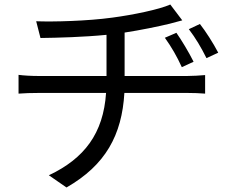

<svg xmlns="http://www.w3.org/2000/svg" viewBox="-20 -776 1040 849"><path d="M760 -631 709 -609C739 -567 762 -527 784 -479L836 -503C814 -547 783 -598 760 -631ZM864 -670 815 -647C846 -606 869 -567 893 -519L945 -543C922 -587 889 -638 864 -670ZM62 -445V-362C86 -364 119 -365 151 -365H449C437 -186 353 -75 196 -1L274 53C447 -46 519 -179 530 -365H809C834 -365 865 -364 887 -362V-444C866 -442 829 -440 808 -440H531V-632C603 -643 680 -659 730 -671C745 -675 764 -680 786 -686L733 -756C684 -734 567 -710 476 -698C367 -683 215 -679 140 -682L159 -608C236 -609 350 -612 451 -622V-440H149C119 -440 84 -442 62 -445Z"/></svg>

Font: Noto Sans HK
Style: Regular
Weight: 400
Designer: Ryoko NISHIZUKA 西塚涼子 (kana, bopomofo & ideographs); Paul D. Hunt (Latin, Greek & Cyrillic); Sandoll Communications 산돌커뮤니
Foundry: Adobe
Version: Version 2.004;hotconv 1.0.118;makeotfexe 2.5.65603